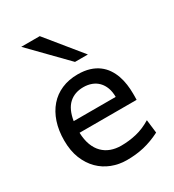

<svg xmlns="http://www.w3.org/2000/svg" viewBox="-190 -889 914 1009"><g transform="rotate(-30 267.5 -384.5)"><path d="M280.8 -507.8Q320.8 -507.8 351.6 -498.3Q382.3 -488.8 404.8 -471.9Q427.2 -455.1 442.4 -432.6Q457.5 -410.2 466.6 -384.3Q475.6 -358.4 479.5 -330.3Q483.4 -302.2 483.4 -274.9Q483.4 -268.1 483.4 -255.9Q483.4 -243.7 482.9 -236.8H136.7Q138.2 -193.8 150.1 -162.1Q162.1 -130.4 182.9 -109.6Q203.6 -88.9 231.7 -78.6Q259.8 -68.4 293 -68.4Q340.3 -68.4 385.7 -79.1Q431.2 -89.8 476.1 -117.2L485.8 -36.6Q460 -23.4 435.1 -14.2Q410.2 -4.9 385.3 1Q360.4 6.8 334.7 9.5Q309.1 12.2 280.8 12.2Q233.9 12.2 191.4 -4.2Q148.9 -20.5 116.7 -52.5Q84.5 -84.5 65.4 -131.8Q46.4 -179.2 46.4 -241.7Q46.4 -302.2 62.7 -351.3Q79.1 -400.4 109.4 -435.3Q139.6 -470.2 183.1 -489Q226.6 -507.8 280.8 -507.8ZM273.4 -434.6Q219.7 -434.6 185.5 -403.1Q151.4 -371.6 140.6 -305.2H395.5Q395.5 -336.4 386.5 -360.6Q377.4 -384.8 361.1 -401.4Q344.7 -418 322.3 -426.3Q299.8 -434.6 273.4 -434.6ZM209.5 -781.2 380.4 -571.3H302.2L97.2 -781.2Z"/></g></svg>

Font: Andika DR AuSIL
Style: Regular
Weight: 400
Designer: Annie Olsen & Victor Gaultney
Foundry: SIL International
Version: Version 0.003